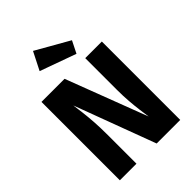

<svg xmlns="http://www.w3.org/2000/svg" viewBox="-269 -1079 1201 1201"><g transform="rotate(-45 331.5 -478.0)"><path d="M451.7 -693.4H598.6V0H390L189.7 -537.1Q193.9 -505.9 199.1 -464.3Q204.3 -422.7 207.9 -370.5Q211.4 -318.4 211.4 -253.7V0H64.5V-693.4H268.8L474 -154.7Q469.9 -183.2 464.7 -222.4Q459.5 -261.6 455.6 -309.6Q451.7 -357.5 451.7 -412.6ZM192.5 -837.7 252.7 -956.5 472.3 -831.4 432.2 -751.3Z"/></g></svg>

Font: Fira Sans Variable
Style: Regular
Weight: 400
Designer: Carrois Corporate & Edenspiekermann AG
Foundry: Carrois Corporate GbR & Edenspiekermann AG
Version: Version 4.202